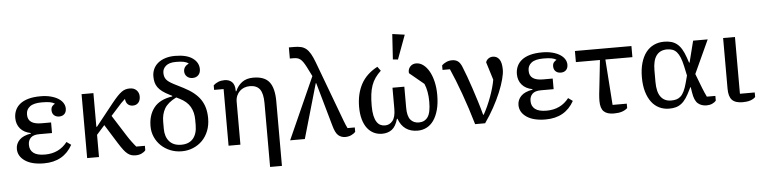

<svg xmlns="http://www.w3.org/2000/svg" viewBox="-53 -1067 6163 1550"><g transform="rotate(-5 3028.5 -291.5)"><path d="M266 12Q167 12 112 -26Q57 -64 57 -123Q57 -164 86.5 -195Q116 -226 181 -237V-241Q125 -252 95.5 -287Q66 -322 66 -373Q66 -407 79 -436Q92 -465 118.5 -486Q145 -507 186 -518.5Q227 -530 284 -530Q330 -530 366.5 -520.5Q403 -511 428 -495Q453 -479 466 -458Q479 -437 479 -414Q479 -385 463 -369.5Q447 -354 421 -354Q395 -354 379 -369Q363 -384 363 -410Q363 -431 373 -442.5Q383 -454 394 -459V-461Q379 -471 355.5 -475.5Q332 -480 290 -480Q224 -480 193.5 -456.5Q163 -433 163 -395V-390Q163 -312 273 -312H351V-226H248Q200 -226 178.5 -204.5Q157 -183 157 -150V-145Q157 -105 186.5 -81.5Q216 -58 280 -58Q394 -58 461 -144L497 -118Q425 12 266 12Z M616 -518H712V-245H717L861 -426Q886 -457 905 -477Q924 -497 940.5 -509Q957 -521 973 -525.5Q989 -530 1007 -530Q1042 -530 1062 -509.5Q1082 -489 1082 -459Q1082 -427 1065.5 -408.5Q1049 -390 1021 -390Q995 -390 979.5 -405.5Q964 -421 962 -448H960Q946 -436 929 -418.5Q912 -401 895 -381L842 -322L953 -147Q959 -138 967 -126Q975 -114 984.5 -101.5Q994 -89 1003 -77.5Q1012 -66 1019 -58H1089V-22Q1077 -7 1056 2.5Q1035 12 1009 12Q990 12 974.5 7.5Q959 3 943.5 -9Q928 -21 911.5 -42.5Q895 -64 873 -99L777 -253L712 -180V0H616Z M1383 12Q1333 12 1290 -5.5Q1247 -23 1215.5 -53Q1184 -83 1166 -123.5Q1148 -164 1148 -211Q1148 -302 1195 -361.5Q1242 -421 1344 -436V-441L1324 -451Q1290 -468 1267 -485Q1244 -502 1230.5 -521Q1217 -540 1211.5 -561.5Q1206 -583 1206 -610Q1206 -642 1218.5 -669.5Q1231 -697 1255 -717Q1279 -737 1314 -748.5Q1349 -760 1394 -760Q1488 -760 1536.5 -725Q1585 -690 1585 -636Q1585 -606 1567.5 -588Q1550 -570 1521 -570Q1492 -570 1474.5 -587Q1457 -604 1457 -629Q1457 -649 1468 -664Q1479 -679 1498 -688V-691Q1483 -701 1460.5 -706Q1438 -711 1397 -711Q1343 -711 1316 -688Q1289 -665 1289 -632Q1289 -616 1292.5 -603Q1296 -590 1304.5 -578.5Q1313 -567 1328 -556.5Q1343 -546 1366 -534L1441 -496Q1488 -472 1521.5 -445Q1555 -418 1576 -386.5Q1597 -355 1607 -317.5Q1617 -280 1617 -235Q1617 -179 1599 -133.5Q1581 -88 1549.5 -56Q1518 -24 1475 -6Q1432 12 1383 12ZM1383 -41Q1446 -41 1479 -80Q1512 -119 1512 -189V-233Q1512 -293 1486 -338Q1460 -383 1401 -412L1375 -425Q1305 -390 1279 -345Q1253 -300 1253 -239V-181Q1253 -117 1286.5 -79Q1320 -41 1383 -41Z M1762 -459H1685V-496Q1702 -512 1724.5 -521Q1747 -530 1775 -530Q1814 -530 1836 -507.5Q1858 -485 1858 -440V-433H1863Q1881 -477 1917 -503.5Q1953 -530 2008 -530Q2099 -530 2138 -480Q2177 -430 2177 -323V200H2081V-316Q2081 -395 2055.5 -429.5Q2030 -464 1974 -464Q1950 -464 1929 -456Q1908 -448 1892.5 -433Q1877 -418 1867.5 -396.5Q1858 -375 1858 -347V0H1762Z M2485 -501 2447 -577Q2434 -602 2423 -618Q2412 -634 2400 -643Q2388 -652 2374.5 -655Q2361 -658 2343 -658H2316V-748H2358Q2390 -748 2413.5 -742.5Q2437 -737 2455.5 -722Q2474 -707 2490 -679.5Q2506 -652 2522 -609L2705 -119Q2710 -105 2717.5 -87.5Q2725 -70 2731 -58H2790V-22Q2776 -7 2754.5 2.5Q2733 12 2708 12Q2674 12 2650.5 -8.5Q2627 -29 2611 -88L2511 -441H2507L2380 0H2261Z M3006 12Q2970 12 2939.5 -2.5Q2909 -17 2886.5 -46Q2864 -75 2851.5 -118.5Q2839 -162 2839 -219Q2839 -325 2881 -403.5Q2923 -482 3014 -530L3039 -496Q3012 -471 2993 -444Q2974 -417 2962.5 -384.5Q2951 -352 2946 -311.5Q2941 -271 2941 -219Q2941 -172 2948 -140.5Q2955 -109 2967.5 -89.5Q2980 -70 2997 -61.5Q3014 -53 3035 -53Q3072 -53 3096.5 -83Q3121 -113 3121 -180V-351H3217V-180Q3217 -113 3241.5 -83Q3266 -53 3310 -53Q3356 -53 3381.5 -88.5Q3407 -124 3407 -213Q3407 -298 3381 -359L3264 -456Q3263 -460 3263 -467Q3263 -492 3281 -511Q3299 -530 3328 -530Q3359 -530 3386 -509.5Q3413 -489 3433 -453.5Q3453 -418 3464.5 -369Q3476 -320 3476 -263Q3476 -193 3462 -141.5Q3448 -90 3424 -56Q3400 -22 3366.5 -5Q3333 12 3294 12Q3179 12 3139 -98H3135Q3118 -37 3085.5 -12.5Q3053 12 3006 12ZM3144 -578 3157 -783 3257 -769 3185 -574Z M3760 0Q3721 -134 3677.5 -254Q3634 -374 3596 -459H3536V-496Q3550 -510 3572 -520Q3594 -530 3619 -530Q3647 -530 3666 -516.5Q3685 -503 3699 -468Q3713 -434 3730 -387.5Q3747 -341 3764.5 -288Q3782 -235 3799.5 -179Q3817 -123 3831 -70H3836Q3853 -100 3869 -135.5Q3885 -171 3898.5 -207.5Q3912 -244 3922 -279.5Q3932 -315 3937 -345L3892 -490Q3899 -509 3914.5 -519.5Q3930 -530 3950 -530Q3982 -530 4001.5 -503.5Q4021 -477 4021 -418Q4021 -388 4008.5 -340.5Q3996 -293 3972.5 -236.5Q3949 -180 3915.5 -119Q3882 -58 3841 0Z M4331 12Q4232 12 4177 -26Q4122 -64 4122 -123Q4122 -164 4151.5 -195Q4181 -226 4246 -237V-241Q4190 -252 4160.5 -287Q4131 -322 4131 -373Q4131 -407 4144 -436Q4157 -465 4183.5 -486Q4210 -507 4251 -518.5Q4292 -530 4349 -530Q4395 -530 4431.5 -520.5Q4468 -511 4493 -495Q4518 -479 4531 -458Q4544 -437 4544 -414Q4544 -385 4528 -369.5Q4512 -354 4486 -354Q4460 -354 4444 -369Q4428 -384 4428 -410Q4428 -431 4438 -442.5Q4448 -454 4459 -459V-461Q4444 -471 4420.5 -475.5Q4397 -480 4355 -480Q4289 -480 4258.5 -456.5Q4228 -433 4228 -395V-390Q4228 -312 4338 -312H4416V-226H4313Q4265 -226 4243.5 -204.5Q4222 -183 4222 -150V-145Q4222 -105 4251.5 -81.5Q4281 -58 4345 -58Q4459 -58 4526 -144L4562 -118Q4490 12 4331 12Z M4994 -22Q4975 -5 4948.5 3.5Q4922 12 4884 12Q4829 12 4802.5 -13.5Q4776 -39 4776 -99Q4776 -122 4779 -155Q4782 -188 4787 -226L4809 -428H4614V-518H5072V-428H4853L4879 -58H4994Z M5712 -20Q5701 -6 5681 3Q5661 12 5635 12Q5593 12 5565 -12Q5537 -36 5527 -101L5520 -145H5516L5509 -130Q5489 -88 5470.5 -60.5Q5452 -33 5431 -17Q5410 -1 5386 5.5Q5362 12 5332 12Q5289 12 5252.5 -5.5Q5216 -23 5190 -57Q5164 -91 5149 -141.5Q5134 -192 5134 -259Q5134 -325 5149 -376Q5164 -427 5190.5 -461Q5217 -495 5254.5 -512.5Q5292 -530 5337 -530Q5369 -530 5394.5 -523Q5420 -516 5441 -499.5Q5462 -483 5478.5 -455.5Q5495 -428 5509 -388L5524 -344H5528L5572 -518H5690L5566 -248L5611 -131Q5619 -111 5627 -92.5Q5635 -74 5643 -58H5712ZM5481 -321Q5472 -362 5460.5 -390Q5449 -418 5434 -435Q5419 -452 5399.5 -459Q5380 -466 5356 -466Q5299 -466 5269.5 -426.5Q5240 -387 5240 -306V-212Q5240 -131 5269.5 -91.5Q5299 -52 5354 -52Q5378 -52 5397 -57.5Q5416 -63 5431.5 -77.5Q5447 -92 5459.5 -118Q5472 -144 5483 -185L5498 -242Z M5911 -518V-58H6031V-21Q5998 12 5928 12Q5868 12 5841.5 -16Q5815 -44 5815 -107V-518Z"/></g></svg>

Font: IBM Plex Serif Text
Style: Regular
Weight: 450
Designer: Mike Abbink, Paul van der Laan, Pieter van Rosmalen
Foundry: Bold Monday
Version: Version 3.001